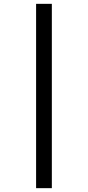

<svg xmlns="http://www.w3.org/2000/svg" viewBox="-20 -889 458 1000"><path d="M250 -869V91H168V-869Z"/></svg>

Font: Merriweather 28pt Medium
Style: Regular
Weight: 500
Version: Version 2.100